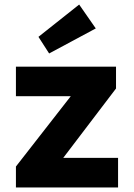

<svg xmlns="http://www.w3.org/2000/svg" viewBox="-20 -824 590 844"><path d="M50 0V-92L291 -401H50V-531H490V-435L258 -130H499V0ZM196 -589 149 -662 328 -804 401 -699Z"/></svg>

Font: Lexend
Style: Bold
Weight: 700
Designer: Bonnie Shaver-Troup, Thomas Jockin
Foundry: Lexend
Version: Version 1.007; ttfautohint (v1.8.3)